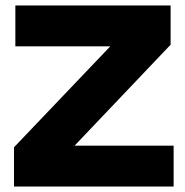

<svg xmlns="http://www.w3.org/2000/svg" viewBox="-20 -680 676 700"><path d="M613 -149V0H31V-143L382 -511H36V-660H602V-517L252 -149Z"/></svg>

Font: Work Sans ExtraBold
Style: Regular
Weight: 800
Designer: Wei Huang
Foundry: Wei Huang
Version: Version 1.500